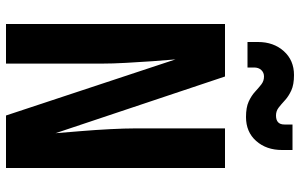

<svg xmlns="http://www.w3.org/2000/svg" viewBox="-200 -800 1000 640"><g transform="rotate(90 300.0 -480.0)"><path d="M60 0V-730H235L424 -165Q421 -202 417 -250.5Q413 -299 410.5 -347.5Q408 -396 408 -430V-730H540V0H365L178 -565Q181 -533 184 -489Q187 -445 189.5 -400Q192 -355 192 -320V0ZM370 -800Q338 -800 318.5 -809Q299 -818 286 -830Q273 -842 261.5 -851Q250 -860 235 -860Q222 -860 213.5 -851Q205 -842 205 -827V-805H120V-840Q120 -892 150.5 -926Q181 -960 230 -960Q262 -960 281.5 -951Q301 -942 314 -930Q327 -918 338.5 -909Q350 -900 365 -900Q395 -900 395 -928V-955H480V-920Q480 -868 450 -834Q420 -800 370 -800Z"/></g></svg>

Font: JetBrains Mono NL ExtraBold
Style: Regular
Weight: 800
Designer: Philipp Nurullin, Konstantin Bulenkov
Foundry: JetBrains
Version: Version 2.304; ttfautohint (v1.8.4.7-5d5b)